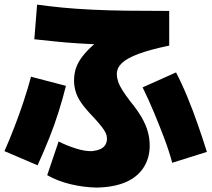

<svg xmlns="http://www.w3.org/2000/svg" viewBox="-24 -798 929 843"><path d="M183.3 -28.9 233.3 -176.7Q271.1 -157.8 310.6 -145.6Q350 -133.3 381.1 -134.4Q401.1 -136.7 416.1 -143.3Q431.1 -150 438.3 -161.7Q445.6 -173.3 445.6 -190Q445.6 -202.2 440.6 -213.3Q435.6 -224.4 422.8 -241.1Q410 -257.8 385.6 -284.4Q351.1 -320 333.3 -345.6Q315.6 -371.1 308.3 -395.6Q301.1 -420 301.1 -444.4Q301.1 -477.8 312.2 -506.1Q323.3 -534.4 349.4 -564.4Q375.6 -594.4 420 -628.9L428.9 -602.2Q368.9 -604.4 316.7 -607.8Q264.4 -611.1 217.2 -616.1Q170 -621.1 126.7 -625.6L138.9 -777.8Q194.4 -770 252.8 -764.4Q311.1 -758.9 379.4 -755.6Q447.8 -752.2 531.1 -751.1Q614.4 -750 718.9 -750V-597.8Q633.3 -580 583.3 -561.1Q533.3 -542.2 511.1 -521.1Q488.9 -500 488.9 -472.2Q488.9 -457.8 494.4 -440.6Q500 -423.3 513.3 -402.2Q526.7 -381.1 547.8 -353.3Q578.9 -315.6 597.8 -282.8Q616.7 -250 625 -220Q633.3 -190 633.3 -158.9Q633.3 -103.3 605.6 -61.1Q577.8 -18.9 525.6 2.8Q473.3 24.4 400 25.6Q342.2 24.4 285 10.6Q227.8 -3.3 183.3 -28.9ZM-4.4 -134.4Q17.8 -184.4 39.4 -240.6Q61.1 -296.7 80 -353.9Q98.9 -411.1 112.2 -461.1L265.6 -421.1Q252.2 -367.8 233.9 -308.9Q215.6 -250 191.7 -190.6Q167.8 -131.1 141.1 -72.2ZM732.2 -83.3Q717.8 -136.7 696.7 -192.2Q675.6 -247.8 652.2 -303.9Q628.9 -360 602.2 -414.4L748.9 -480Q775.6 -428.9 799.4 -370.6Q823.3 -312.2 844.4 -251.7Q865.6 -191.1 884.4 -131.1Z"/></svg>

Font: Paperlogy 9 Black
Style: Regular
Weight: 900
Designer: redesigned by Lee Juim, glyphs from Gmarket Sans & Montserrat
Foundry: PT&
Version: Version 1.001